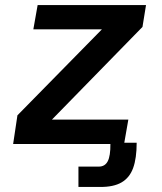

<svg xmlns="http://www.w3.org/2000/svg" viewBox="-20 -570 640 760"><path d="M49 -113.5 383.5 -454H112L129 -550H558L544 -463.5L185.5 -96.5H488L472 -5H521Q521 56.5 507 95Q493 133.5 461.2 152Q429.5 170.5 376 170H290.5V89.5H371Q395.5 89.5 406.5 68.2Q417.5 47 417 0H32Z"/></svg>

Font: JuliaMono SemiBold
Style: Italic
Weight: 600
Italic angle: -9°
Monospace: yes
Designer: cormullion
Foundry: corm
Version: Version 0.056; ttfautohint (v1.8.4)